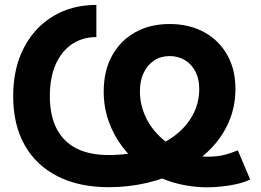

<svg xmlns="http://www.w3.org/2000/svg" viewBox="-20 -759 1074 790"><path d="M832.5 11.7Q788.1 11.7 741 3.2Q693.8 -5.4 650.1 -23.2Q606.4 -41 572.3 -68.4Q522.5 -104.5 485.1 -153.1Q447.8 -201.7 427.2 -259.8Q406.7 -317.9 406.7 -382.3Q406.7 -466.8 440.7 -529.1Q474.6 -591.3 535.6 -625.7Q596.7 -660.2 677.7 -660.2Q758.8 -660.2 819.8 -626.7Q880.9 -593.3 914.8 -533.4Q948.7 -473.6 948.7 -393.6Q948.7 -319.3 921.1 -256.3Q893.6 -193.4 844 -143.8Q794.4 -94.2 728.8 -59.6Q663.1 -24.9 586.2 -6.8Q509.3 11.2 427.2 11.2Q305.2 11.2 216.8 -33.7Q128.4 -78.6 81.3 -162.4Q34.2 -246.1 34.2 -363.3Q34.2 -476.6 77.6 -561Q121.1 -645.5 198.2 -692.1Q275.4 -738.8 376.5 -738.8V-606.4Q320.3 -606.4 277.3 -578.1Q234.4 -549.8 209.7 -495.6Q185.1 -441.4 185.1 -363.3Q185.1 -284.7 212.4 -230.7Q239.7 -176.8 293.5 -148.9Q347.2 -121.1 427.2 -121.1Q509.8 -121.1 578.1 -141.6Q646.5 -162.1 696 -198.7Q745.6 -235.4 772.7 -284.9Q799.8 -334.5 799.8 -393.6Q799.8 -434.1 784.2 -464.4Q768.6 -494.6 741 -511.5Q713.4 -528.3 677.7 -528.3Q641.6 -528.3 614.3 -510.3Q586.9 -492.2 571.3 -459.7Q555.7 -427.2 555.7 -383.8Q555.7 -331.1 576.9 -283.2Q598.1 -235.4 636 -198.5Q673.8 -161.6 724.1 -141.1Q747.6 -124 774.9 -119.1Q802.2 -114.3 836.9 -114.3Q865.7 -114.3 893.3 -119.6Q920.9 -125 958.5 -140.6L1009.3 -20.5Q983.9 -8.3 952.9 -1.5Q921.9 5.4 890.4 8.5Q858.9 11.7 832.5 11.7Z"/></svg>

Font: Inter 28pt
Style: Bold
Weight: 700
Designer: Rasmus Andersson
Foundry: rsms
Version: Version 4.001;git-66647c0bb